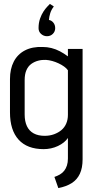

<svg xmlns="http://www.w3.org/2000/svg" viewBox="-20 -750 481 981"><path d="M255 -717 235 -730Q231 -726 221.5 -716Q212 -706 202 -691Q192 -676 184.5 -654.5Q177 -633 177 -606Q177 -588 190 -576.5Q203 -565 220 -565Q238 -565 250 -577Q262 -589 262 -606Q262 -623 252.5 -634.5Q243 -646 230 -648Q231 -664 236.5 -682Q242 -700 255 -717ZM402 64V-500H327V-462Q307 -477 286 -488Q265 -499 243 -504.5Q221 -510 198 -510Q145 -512 107.5 -492.5Q70 -473 50.5 -435.5Q31 -398 31 -346V-176Q31 -85 75 -36.5Q119 12 203 12Q222 12 240.5 8Q259 4 276 -4Q293 -12 306 -22.5Q319 -33 327 -45V60Q327 80 322 95.5Q317 111 308 122.5Q299 134 286 141.5Q273 149 258 154L278 211Q319 203 346.5 185.5Q374 168 388 138Q402 108 402 64ZM327 -391V-163Q327 -139 318.5 -119Q310 -99 294 -85.5Q278 -72 256 -64Q234 -56 208 -56Q175 -56 152 -68.5Q129 -81 117.5 -105.5Q106 -130 106 -165V-341Q106 -371 115 -391.5Q124 -412 140 -423.5Q156 -435 175.5 -440Q195 -445 215 -444Q230 -443 246.5 -438.5Q263 -434 279 -426.5Q295 -419 307.5 -410Q320 -401 327 -391Z"/></svg>

Font: Advent Pro Medium
Style: Regular
Weight: 500
Designer: VivaRado, Andreas Kalpakidis
Foundry: VivaRado, Andreas Kalpakidis
Version: Version 3.000